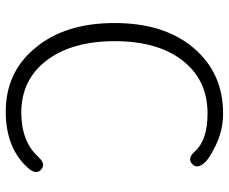

<svg xmlns="http://www.w3.org/2000/svg" viewBox="-84 -698 795 667"><g transform="rotate(90 313.5 -364.5)"><path d="M368 13Q231 13 147 -89Q60 -192 60 -365Q60 -538 147 -640Q234 -742 374 -742Q434 -742 488 -715Q534 -692 545 -678Q569 -651 549 -634Q530 -617 506 -644Q467 -688 374 -688Q258 -688 190.5 -601.5Q123 -515 123 -366Q123 -217 190 -129Q257 -41 371 -41Q472 -41 526 -101Q550 -127 569 -110Q588 -93 565 -66Q496 13 368 13Z"/></g></svg>

Font: Resource Han Rounded CN Light
Style: Regular
Weight: 300
Designer: Cyano Hao (round all glyphs); Ryoko NISHIZUKA 西塚涼子 (kana, bopomofo & ideographs); Paul D. Hunt (Latin, Greek & Cyrillic)
Foundry: Cyano Hao
Version: 0.990